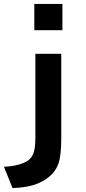

<svg xmlns="http://www.w3.org/2000/svg" viewBox="-20 -839 440 978"><path d="M154.8 -818.8H297.9V-685.1H154.8ZM160.2 -564.9H292V-131.8Q292 -52.2 279.3 -10.3Q257.3 59.6 173.3 95.2Q124.5 116.2 43.9 119.1L0 10.3Q59.6 8.8 106 -11.7Q142.6 -28.3 153.3 -67.4Q160.2 -92.8 160.2 -139.2Z"/></svg>

Font: BIZ UDPGothic
Style: Bold
Weight: 700
Designer: TypeBank Co., Ltd.
Foundry: Morisawa Inc.
Version: Version 1.051